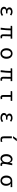

<svg xmlns="http://www.w3.org/2000/svg" viewBox="4094 -4892 811 9040"><g transform="rotate(90 4500.0 -372.5)"><path d="M530.3 12.7Q428.7 12.7 364.3 -31.7Q299.8 -76.2 299.8 -150.4Q299.8 -205.1 331.5 -238.8Q363.3 -272.5 413.1 -285.2V-290Q373 -304.7 350.1 -337.9Q327.1 -371.1 327.1 -411.1Q327.1 -481.4 386.2 -519Q445.3 -556.6 534.2 -556.6Q628.9 -556.6 710 -497.1L672.9 -435.5Q607.4 -484.4 537.1 -484.4Q484.4 -484.4 451.2 -461.9Q418 -439.5 418 -399.4Q418 -360.4 448.7 -337.9Q479.5 -315.4 543 -315.4Q571.3 -315.4 610.4 -318.4V-247.1Q563.5 -250 526.4 -250Q391.6 -250 391.6 -157.2Q391.6 -112.3 430.7 -85.9Q469.7 -59.6 539.1 -59.6Q619.1 -59.6 688.5 -115.2L726.6 -53.7Q639.6 12.7 530.3 12.7Z M1713.9 12.7Q1652.3 12.7 1624 -21Q1595.7 -54.7 1595.7 -122.1Q1595.7 -148.4 1598.1 -276.4Q1600.6 -404.3 1601.6 -467.8H1409.2Q1409.2 -328.1 1377 4.9L1285.2 0Q1323.2 -239.3 1323.2 -467.8H1198.2V-538.1L1275.4 -543H1799.8V-467.8H1689.5Q1681.6 -326.2 1681.6 -116.2Q1681.6 -63.5 1732.4 -63.5Q1740.2 -63.5 1776.4 -68.4L1789.1 1Q1756.8 12.7 1713.9 12.7Z M2252 -271.5Q2252 -403.3 2323.2 -480Q2394.5 -556.6 2500 -556.6Q2605.5 -556.6 2676.3 -480Q2747.1 -403.3 2747.1 -271.5Q2747.1 -140.6 2676.3 -64Q2605.5 12.7 2500 12.7Q2394.5 12.7 2323.2 -64Q2252 -140.6 2252 -271.5ZM2387.7 -119.6Q2427.7 -63.5 2500 -63.5Q2572.3 -63.5 2612.8 -119.6Q2653.3 -175.8 2653.3 -271.5Q2653.3 -367.2 2612.3 -424.3Q2571.3 -481.4 2500 -481.4Q2428.7 -481.4 2388.2 -424.3Q2347.7 -367.2 2347.7 -271.5Q2347.7 -175.8 2387.7 -119.6Z M3713.9 12.7Q3652.3 12.7 3624 -21Q3595.7 -54.7 3595.7 -122.1Q3595.7 -148.4 3598.1 -276.4Q3600.6 -404.3 3601.6 -467.8H3409.2Q3409.2 -328.1 3377 4.9L3285.2 0Q3323.2 -239.3 3323.2 -467.8H3198.2V-538.1L3275.4 -543H3799.8V-467.8H3689.5Q3681.6 -326.2 3681.6 -116.2Q3681.6 -63.5 3732.4 -63.5Q3740.2 -63.5 3776.4 -68.4L3789.1 1Q3756.8 12.7 3713.9 12.7Z M4565.4 12.7Q4505.9 12.7 4480 -20.5Q4454.1 -53.7 4454.1 -122.1V-468.8H4272.5V-538.1L4350.6 -543H4728.5V-468.8H4543Q4540 -345.7 4540 -116.2Q4540 -63.5 4585 -63.5Q4609.4 -63.5 4637.7 -71.3L4652.3 -1Q4607.4 12.7 4565.4 12.7Z M5530.3 12.7Q5428.7 12.7 5364.3 -31.7Q5299.8 -76.2 5299.8 -150.4Q5299.8 -205.1 5331.5 -238.8Q5363.3 -272.5 5413.1 -285.2V-290Q5373 -304.7 5350.1 -337.9Q5327.1 -371.1 5327.1 -411.1Q5327.1 -481.4 5386.2 -519Q5445.3 -556.6 5534.2 -556.6Q5628.9 -556.6 5710 -497.1L5672.9 -435.5Q5607.4 -484.4 5537.1 -484.4Q5484.4 -484.4 5451.2 -461.9Q5418 -439.5 5418 -399.4Q5418 -360.4 5448.7 -337.9Q5479.5 -315.4 5543 -315.4Q5571.3 -315.4 5610.4 -318.4V-247.1Q5563.5 -250 5526.4 -250Q5391.6 -250 5391.6 -157.2Q5391.6 -112.3 5430.7 -85.9Q5469.7 -59.6 5539.1 -59.6Q5619.1 -59.6 5688.5 -115.2L5726.6 -53.7Q5639.6 12.7 5530.3 12.7Z M6512.7 -757.8H6630.9L6481.4 -580.1H6393.6ZM6489.3 -169.9Q6489.3 -100.6 6504.9 -80.6Q6520.5 -60.5 6571.3 -60.5Q6615.2 -60.5 6661.1 -78.1V-2Q6609.4 11.7 6558.6 11.7Q6468.8 11.7 6434.1 -26.4Q6399.4 -64.5 6399.4 -163.1V-524.4H6489.3Z M7448.2 12.7Q7352.5 12.7 7295.4 -59.1Q7238.3 -130.9 7238.3 -261.7Q7238.3 -395.5 7308.1 -476.1Q7377.9 -556.6 7476.6 -556.6Q7532.2 -556.6 7577.1 -522Q7622.1 -487.3 7644.5 -414.1H7647.5L7670.9 -543H7760.7Q7692.4 -210 7692.4 -119.1Q7692.4 -92.8 7707.5 -78.1Q7722.7 -63.5 7746.1 -63.5Q7764.6 -63.5 7783.2 -70.3L7797.9 -1Q7766.6 12.7 7727.5 12.7Q7676.8 12.7 7647.9 -14.2Q7619.1 -41 7620.1 -96.7H7616.2Q7554.7 12.7 7448.2 12.7ZM7466.8 -63.5Q7521.5 -63.5 7565.4 -113.8Q7609.4 -164.1 7615.2 -232.4L7623 -335Q7585.9 -480.5 7486.3 -480.5Q7423.8 -480.5 7378.9 -422.4Q7334 -364.3 7334 -262.7Q7334 -168 7368.7 -115.7Q7403.3 -63.5 7466.8 -63.5Z M8246.1 -264.6Q8246.1 -400.4 8317.9 -471.7Q8389.6 -543 8494.1 -543H8791V-464.8Q8698.2 -472.7 8620.1 -473.6V-469.7Q8727.5 -409.2 8727.5 -253.9Q8727.5 -130.9 8660.2 -59.1Q8592.8 12.7 8490.2 12.7Q8387.7 12.7 8316.9 -61.5Q8246.1 -135.7 8246.1 -264.6ZM8491.2 -63.5Q8556.6 -63.5 8597.7 -117.2Q8638.7 -170.9 8638.7 -260.7Q8638.7 -346.7 8599.1 -406.7Q8559.6 -466.8 8492.2 -466.8Q8424.8 -466.8 8383.3 -415Q8341.8 -363.3 8341.8 -264.6Q8341.8 -172.9 8383.3 -118.2Q8424.8 -63.5 8491.2 -63.5Z"/></g></svg>

Font: GenEi Gothic M Regular
Style: Regular
Weight: 400
Designer: o_tamon (Modified); [Source Han Sans]
Ryoko NISHIZUKA  (kana & ideographs); Paul D. Hunt (Latin, Greek & Cyrillic); Wenl
Version: Version 1.1a;Original Version 1.004